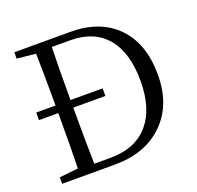

<svg xmlns="http://www.w3.org/2000/svg" viewBox="-127 -865 1026 1000"><g transform="rotate(-20 386.0 -364.5)"><path d="M52 0V-36L156 -47Q159 -142 159 -353H52V-395H159Q159 -589 156 -683L52 -694V-729H363Q525 -729 619 -635Q715 -538 715 -364Q715 -194 611 -95Q511 0 345 0ZM245 -41H336Q473 -41 547 -127Q619 -211 619 -364Q619 -522 548.5 -605Q478 -688 347 -688H245Q242 -593 242 -395H420V-353H242Q242 -139 245 -41Z"/></g></svg>

Font: GenRyuMin TW R
Style: Regular
Weight: 400
Version: Version 1.501;PS 1;hotconv 16.6.51;makeotf.lib2.5.65220